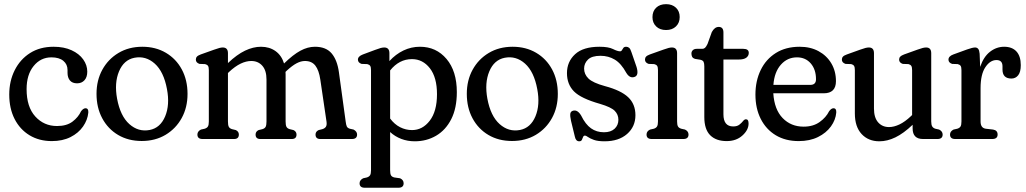

<svg xmlns="http://www.w3.org/2000/svg" viewBox="-20 -669 4936 924"><path d="M400 -324.5Q400 -297.5 386.5 -282.8Q373 -268 351 -268Q328 -268 316.5 -281.8Q305 -295.5 305 -318.5V-332Q305 -359.5 284.8 -376.2Q264.5 -393 227.5 -393Q175.5 -393 141.8 -351.2Q108 -309.5 108 -240Q108 -154.5 149.8 -108.5Q191.5 -62.5 254.5 -62.5Q301 -62.5 329 -83.8Q357 -105 370 -133.5Q381 -148 391.5 -148Q406.5 -148 405 -127Q401.5 -91.5 379.5 -60Q357.5 -28.5 319.2 -9.2Q281 10 229.5 10Q168.5 10 122.2 -18Q76 -46 50.2 -96.5Q24.5 -147 24.5 -214Q24.5 -279 50.8 -331.2Q77 -383.5 124.8 -413.8Q172.5 -444 238 -444Q288 -444 324.5 -427.2Q361 -410.5 380.5 -383Q400 -355.5 400 -324.5Z M665 -444Q729 -444 778.2 -415Q827.5 -386 855 -334.8Q882.5 -283.5 882.5 -217Q882.5 -152 854.5 -101Q826.5 -50 776.8 -20.2Q727 9.5 662 9.5Q597.5 9.5 548.5 -19.5Q499.5 -48.5 472 -99.8Q444.5 -151 444.5 -217.5Q444.5 -282.5 472.5 -333.5Q500.5 -384.5 550.2 -414.2Q600 -444 665 -444ZM700.5 -43.5Q751.5 -53.5 774.8 -109Q798 -164.5 783.5 -240.5Q768 -324 724.8 -362.8Q681.5 -401.5 627 -391Q576 -381 552.8 -325.5Q529.5 -270 543.5 -194Q559 -110.5 602.5 -71.8Q646 -33 700.5 -43.5Z M1077 -413V-365.5Q1120 -406.5 1159.2 -425.2Q1198.5 -444 1236 -444Q1276.5 -444 1305.8 -423.2Q1335 -402.5 1347 -363.5Q1390.5 -406 1425.8 -425Q1461 -444 1495.5 -444Q1549 -444 1576 -412Q1603 -380 1611 -321.5L1643.5 -84.5Q1645.5 -68 1649 -60.5Q1652.5 -53 1663.5 -49.5L1681.5 -45.5Q1698.5 -36.5 1698.5 -21.5Q1698.5 0 1673.5 0H1521.5Q1498.5 0 1498.5 -21.5Q1498.5 -36 1513.5 -43L1531.5 -47.5Q1543 -51 1548.2 -58.8Q1553.5 -66.5 1551.5 -82.5L1521.5 -286Q1515 -330.5 1497.8 -353Q1480.5 -375.5 1447.5 -375.5Q1428.5 -375.5 1407.5 -364.5Q1386.5 -353.5 1359.5 -328.5L1354 -323Q1354.5 -316.5 1354.5 -310V-84.5Q1354.5 -67 1358.5 -59Q1362.5 -51 1374 -47.5L1392.5 -43Q1407 -36 1407 -21.5Q1407 0 1384 0H1233Q1210 0 1210 -21.5Q1210 -36 1224.5 -43L1243 -47.5Q1254.5 -51 1258.5 -59Q1262.5 -67 1262.5 -84.5V-286.5Q1262.5 -330 1242.2 -352.8Q1222 -375.5 1189 -375.5Q1165 -375.5 1138.2 -362.8Q1111.5 -350 1082 -322.5L1077 -317.5V-84.5Q1077 -67 1081 -59Q1085 -51 1096.5 -47.5L1115 -43Q1129.5 -36 1129.5 -21.5Q1129.5 0 1106.5 0H955Q930 0 930 -21.5Q930 -37 947 -45.5L965 -49.5Q976 -53 980.5 -60.2Q985 -67.5 985 -84.5V-331.5Q985 -346 981 -352Q977 -358 967 -360.5L940 -361.5Q922.5 -367.5 922.5 -382Q922.5 -390.5 927.5 -396.2Q932.5 -402 946 -407L1010.5 -430Q1027 -436 1036 -438.2Q1045 -440.5 1052 -440.5Q1077 -440.5 1077 -413Z M1854 -413V-375Q1884 -408 1921.5 -426Q1959 -444 2001 -444Q2079.5 -444 2129 -385.2Q2178.5 -326.5 2178.5 -225.5Q2178.5 -148.5 2151.8 -95.8Q2125 -43 2079 -16Q2033 11 1976 11Q1941.5 11 1911.2 -0.5Q1881 -12 1857.5 -33.5V150Q1857.5 167 1861.5 174.5Q1865.5 182 1877.5 185L1905.5 189Q1922.5 197 1922.5 213Q1922.5 234.5 1897.5 234.5H1735.5Q1710.5 234.5 1710.5 213Q1710.5 198 1727.5 189L1745.5 185Q1756.5 181.5 1761 174.2Q1765.5 167 1765.5 150V-331.5Q1765.5 -346 1761.5 -352Q1757.5 -358 1747.5 -360.5L1720 -361.5Q1702.5 -367.5 1702.5 -382Q1702.5 -398 1726.5 -407L1785.5 -429Q1802.5 -435.5 1812 -438Q1821.5 -440.5 1829 -440.5Q1854 -440.5 1854 -413ZM1962.5 -384.5Q1901 -384.5 1857.5 -330V-98.5Q1878.5 -70.5 1905.5 -56.8Q1932.5 -43 1963 -43Q2013.5 -43 2048.2 -88.2Q2083 -133.5 2083 -215.5Q2083 -296.5 2048.8 -340.5Q2014.5 -384.5 1962.5 -384.5Z M2447 -444Q2511 -444 2560.2 -415Q2609.5 -386 2637 -334.8Q2664.5 -283.5 2664.5 -217Q2664.5 -152 2636.5 -101Q2608.5 -50 2558.8 -20.2Q2509 9.5 2444 9.5Q2379.5 9.5 2330.5 -19.5Q2281.5 -48.5 2254 -99.8Q2226.5 -151 2226.5 -217.5Q2226.5 -282.5 2254.5 -333.5Q2282.5 -384.5 2332.2 -414.2Q2382 -444 2447 -444ZM2482.5 -43.5Q2533.5 -53.5 2556.8 -109Q2580 -164.5 2565.5 -240.5Q2550 -324 2506.8 -362.8Q2463.5 -401.5 2409 -391Q2358 -381 2334.8 -325.5Q2311.5 -270 2325.5 -194Q2341 -110.5 2384.5 -71.8Q2428 -33 2482.5 -43.5Z M2886.5 -32.5Q2919.5 -32.5 2937.8 -49.5Q2956 -66.5 2956 -92.5Q2956 -118 2938.2 -135.8Q2920.5 -153.5 2868 -169Q2776 -195 2742.2 -229.2Q2708.5 -263.5 2708.5 -317Q2708.5 -372 2747.5 -408Q2786.5 -444 2865 -444Q2908 -444 2930 -433Q2952 -422 2964 -422Q2970 -422 2973 -427.5Q2976 -433 2980 -438.5Q2984 -444 2993.5 -444Q3001.5 -444 3007.8 -438.8Q3014 -433.5 3019 -417.5L3043.5 -346.5Q3055 -307.5 3035.5 -299.5Q3011.5 -289.5 2994 -318.5Q2969.5 -363.5 2938.8 -382Q2908 -400.5 2870 -400.5Q2828 -400.5 2809.5 -382.2Q2791 -364 2791 -339Q2791 -311.5 2812 -291Q2833 -270.5 2891.5 -254.5Q2968.5 -234 3003.2 -201Q3038 -168 3038 -114.5Q3038 -59.5 2997.8 -24.2Q2957.5 11 2889.5 11Q2857 11 2838.2 4.2Q2819.5 -2.5 2809.8 -9.5Q2800 -16.5 2795.5 -16.5Q2788.5 -16.5 2786 -9.5Q2783.5 -2.5 2780.2 4.2Q2777 11 2767.5 11Q2751 11 2746.5 -11.5L2728 -87.5Q2723 -110.5 2724.5 -121.5Q2726 -132.5 2737 -136Q2759 -143 2777 -112.5Q2797.5 -70.5 2824.2 -51.5Q2851 -32.5 2886.5 -32.5Z M3185.5 -524.5Q3155.5 -524.5 3137.8 -541.8Q3120 -559 3120 -586.5Q3120 -615 3137.8 -632Q3155.5 -649 3185.5 -649Q3215 -649 3233 -632Q3251 -615 3251 -587Q3251 -559 3233 -541.8Q3215 -524.5 3185.5 -524.5ZM3238.5 -413V-84.5Q3238.5 -68 3242.8 -60.5Q3247 -53 3258.5 -49.5L3276.5 -45.5Q3293.5 -37.5 3293.5 -21.5Q3293.5 0 3268.5 0H3116.5Q3091.5 0 3091.5 -21.5Q3091.5 -37.5 3108.5 -45.5L3126.5 -49.5Q3137.5 -53 3142 -60.5Q3146.5 -68 3146.5 -84.5V-331.5Q3146.5 -346 3142.5 -352Q3138.5 -358 3128.5 -360.5L3101.5 -361.5Q3084 -367.5 3084 -382Q3084 -390.5 3089 -396.2Q3094 -402 3107.5 -407L3172 -430Q3188.5 -436 3197.5 -438.2Q3206.5 -440.5 3213.5 -440.5Q3238.5 -440.5 3238.5 -413Z M3350.5 -381.5 3325.5 -385.5Q3314 -389 3310.8 -396Q3307.5 -403 3307.5 -411.5Q3307.5 -421 3314.2 -427.5Q3321 -434 3333 -434H3360Q3367.5 -434 3373 -439Q3378.5 -444 3385 -457.5L3405.5 -514.5Q3419 -539.5 3439 -539.5Q3461.5 -539.5 3461.5 -512.5V-434H3557Q3583.5 -434 3583.5 -414.5Q3583.5 -400.5 3571.8 -391.5Q3560 -382.5 3534.5 -382.5H3461.5V-119Q3461.5 -60.5 3508.5 -60.5Q3527.5 -60.5 3538.2 -69Q3549 -77.5 3555.8 -86.2Q3562.5 -95 3570 -95Q3582.5 -95 3582.5 -74.5Q3582.5 -43.5 3552.8 -16.8Q3523 10 3477.5 10Q3426 10 3397.8 -18.2Q3369.5 -46.5 3369.5 -106V-349.5Q3369.5 -363.5 3366.2 -371Q3363 -378.5 3350.5 -381.5Z M4003 -278.5Q4003 -220 3944 -220H3701.5Q3706.5 -142 3746.5 -100.8Q3786.5 -59.5 3847.5 -59.5Q3893.5 -59.5 3924.5 -81.8Q3955.5 -104 3970 -133.5Q3980.5 -148 3991 -148Q4006 -148 4004.5 -127Q4001.5 -92 3978.8 -60.5Q3956 -29 3916.5 -9.5Q3877 10 3824 10Q3760 10 3713.2 -18.2Q3666.5 -46.5 3641 -97Q3615.5 -147.5 3615.5 -214Q3615.5 -279.5 3640.8 -331.8Q3666 -384 3713.8 -414Q3761.5 -444 3828.5 -444Q3880 -444 3919.2 -422.8Q3958.5 -401.5 3980.8 -364Q4003 -326.5 4003 -278.5ZM3815.5 -393Q3769 -393 3737.8 -357.5Q3706.5 -322 3702 -260.5H3879.5Q3907 -260.5 3907 -287.5Q3907 -334.5 3881.8 -363.8Q3856.5 -393 3815.5 -393Z M4094 -123V-331.5Q4094 -346 4090 -352Q4086 -358 4076.5 -360.5L4049 -361.5Q4031.5 -367.5 4031.5 -382Q4031.5 -390.5 4036.5 -396.2Q4041.5 -402 4055.5 -407L4119.5 -430Q4136 -436 4145 -438.2Q4154 -440.5 4161.5 -440.5Q4186 -440.5 4186 -413V-146.5Q4186 -103 4206 -80.2Q4226 -57.5 4258.5 -57.5Q4282 -57.5 4308.8 -70.2Q4335.5 -83 4364.5 -110.5L4369.5 -115.5V-331.5Q4369.5 -346 4365.5 -352Q4361.5 -358 4352 -360.5L4324.5 -361.5Q4307 -367.5 4307 -382Q4307 -390.5 4312.2 -396.2Q4317.5 -402 4331 -407L4395 -430Q4411.5 -436 4420.5 -438.2Q4429.5 -440.5 4437 -440.5Q4461.5 -440.5 4461.5 -413V-84.5Q4461.5 -68 4466.5 -60.2Q4471.5 -52.5 4481.5 -49.5L4499.5 -45.5Q4516.5 -37 4516.5 -21.5Q4516.5 0 4491.5 0H4422Q4372 0 4372 -51V-68.5Q4328.5 -27 4289.2 -8Q4250 11 4212 11Q4159 11 4126.5 -24Q4094 -59 4094 -123Z M4694.5 -410.5 4697 -347Q4713.5 -396 4744.5 -420Q4775.5 -444 4812.5 -444Q4851 -444 4871.8 -421.2Q4892.5 -398.5 4892.5 -355.5Q4892.5 -322.5 4880 -306.8Q4867.5 -291 4847.5 -291Q4804.5 -291 4804.5 -334.5V-350Q4804.5 -380 4775.5 -380Q4745 -380 4722 -345.5Q4699 -311 4699 -244.5V-84.5Q4699 -53 4724 -49.5L4759 -45.5Q4781 -42 4781 -21.5Q4781 0 4755 0H4577Q4552 0 4552 -21.5Q4552 -37 4569 -45.5L4587 -49.5Q4598 -53 4602.5 -60.2Q4607 -67.5 4607 -84.5V-331.5Q4607 -346 4603 -352Q4599 -358 4589 -360.5L4562 -361.5Q4544.5 -367.5 4544.5 -382Q4544.5 -398.5 4568 -407L4634 -431Q4660.5 -440.5 4672.5 -440.5Q4682 -440.5 4687.5 -433.8Q4693 -427 4694.5 -410.5Z"/></svg>

Font: Fraunces 144pt S100
Style: Regular
Weight: 400
Version: Version 1.000; ttfautohint (v1.8.3)